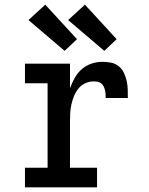

<svg xmlns="http://www.w3.org/2000/svg" viewBox="-20 -803 640 823"><path d="M87 0V-84H184V-446H87V-530H280V-425Q288 -447 300 -468.5Q312 -490 330 -506Q348 -522 371.5 -530Q395 -538 419 -538Q437 -538 455.5 -534.5Q474 -531 488.5 -519.5Q503 -508 511 -491Q519 -474 523 -456Q527 -438 527.5 -419.5Q528 -401 528 -383H433Q433 -391 432.5 -399.5Q432 -408 430 -416.5Q428 -425 424 -433Q420 -441 413.5 -446Q407 -451 398.5 -452.5Q390 -454 381 -454Q362 -454 345 -446Q328 -438 316 -423Q304 -408 297 -390.5Q290 -373 286 -355Q282 -337 281 -318.5Q280 -300 280 -281V-84H396V0ZM427 -585 272 -717 344 -783 480 -635ZM257 -585 102 -717 174 -783 310 -635Z"/></svg>

Font: Iosevka Slab Medium Extended
Style: Regular
Weight: 500
Width: 7
Monospace: yes
Designer: Belleve Invis
Foundry: Belleve Invis
Version: Version 11.1.1; ttfautohint (v1.8.3)